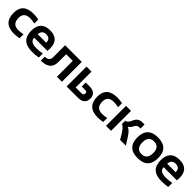

<svg xmlns="http://www.w3.org/2000/svg" viewBox="420 -2010 3507 3507"><g transform="rotate(45 2174.0 -256.0)"><path d="M439.5 -14.6Q376 0 307.6 0Q34.2 0 34.2 -266.1Q34.2 -512.7 307.6 -512.7Q376 -512.7 439.5 -498V-395.5Q376 -410.2 317.4 -410.2Q163.6 -410.2 163.6 -266.1Q163.6 -102.5 317.4 -102.5Q376 -102.5 439.5 -117.2Z M733.9 -512.7Q967.3 -512.7 967.3 -274.4Q967.3 -242.7 962.9 -210.9H622.6Q622.6 -102.5 781.7 -102.5Q859.4 -102.5 937 -117.2V-14.6Q869.1 0 772 0Q493.2 0 493.2 -262.2Q493.2 -512.7 733.9 -512.7ZM622.6 -300.8H841.3V-304.7Q841.3 -411.1 733.9 -411.1Q631.3 -411.1 622.6 -300.8Z M1003.4 -102.5Q1119.1 -102.5 1119.1 -205.1V-512.7H1548.8V0H1419.4V-410.2H1248.5V-205.1Q1248.5 0 1003.4 0Z M1800.3 -512.7V-104H1955.6Q2003.4 -104 2003.4 -157.2Q2003.4 -194.8 1953.6 -194.8H1866.7V-297.4H1958Q2133.8 -297.4 2133.8 -152.8Q2133.8 0 1963.9 0H1670.9V-512.7Z M2602.5 -14.6Q2539.1 0 2470.7 0Q2197.3 0 2197.3 -266.1Q2197.3 -512.7 2470.7 -512.7Q2539.1 -512.7 2602.5 -498V-395.5Q2539.1 -410.2 2480.5 -410.2Q2326.7 -410.2 2326.7 -266.1Q2326.7 -102.5 2480.5 -102.5Q2539.1 -102.5 2602.5 -117.2Z M2817.4 -516.1V0H2688V-516.1ZM3051.8 0 2980 -120.1Q2907.7 -226.1 2869.6 -226.1V-315.4Q2924.8 -315.4 2964.8 -415.3Q3004.9 -515.1 3116.2 -515.1H3168.5V-409.7H3129.9Q3082 -409.7 3052.2 -350.6Q3022.5 -291.5 2976.1 -267.6Q3038.6 -257.3 3119.1 -128.9L3200.2 0Z M3241.7 -256.3Q3241.7 -522.5 3510.3 -522.5Q3778.8 -522.5 3778.8 -256.3Q3778.8 9.8 3510.3 9.8Q3242.7 9.8 3241.7 -256.3ZM3510.3 -92.8Q3649.4 -92.8 3649.4 -258.3Q3649.4 -419.9 3510.3 -419.9Q3371.1 -419.9 3371.1 -258.3Q3371.1 -92.8 3510.3 -92.8Z M4078.1 -512.7Q4311.5 -512.7 4311.5 -274.4Q4311.5 -242.7 4307.1 -210.9H3966.8Q3966.8 -102.5 4126 -102.5Q4203.6 -102.5 4281.2 -117.2V-14.6Q4213.4 0 4116.2 0Q3837.4 0 3837.4 -262.2Q3837.4 -512.7 4078.1 -512.7ZM3966.8 -300.8H4185.5V-304.7Q4185.5 -411.1 4078.1 -411.1Q3975.6 -411.1 3966.8 -300.8Z"/></g></svg>

Font: SansationBold
Style: Bold
Weight: 700
Designer: Bernd Montag
Version: Version 1.301